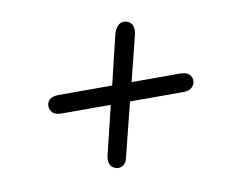

<svg xmlns="http://www.w3.org/2000/svg" viewBox="-52 -574 612 506"><g transform="rotate(-10 254.0 -321.5)"><path d="M226 -133Q218.5 -134 212.5 -138.2Q206.5 -142.5 204.2 -150.5Q202 -158.5 204.5 -170.5L236 -300.5H105Q88.5 -300.5 81 -307.8Q73.5 -315 73.5 -326Q73.5 -336 81 -343Q88.5 -350 105 -350H248.5L281 -485Q286.5 -499.5 293.8 -505.2Q301 -511 310 -510Q321 -509.5 327.8 -500.5Q334.5 -491.5 331.5 -474L300.5 -350H430Q446 -350 453.8 -343Q461.5 -336 461.5 -326Q461.5 -316 453.8 -308.2Q446 -300.5 430 -300.5H287.5L252 -159Q249 -144 242 -138.5Q235 -133 226 -133Z"/></g></svg>

Font: Edu AU VIC WA NT Pre
Style: Regular
Weight: 400
Designer: Tina and Corey Anderson, Eben Sorkin, Mirko Velimirovic
Foundry: Google for Education
Version: Version 1.001